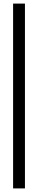

<svg xmlns="http://www.w3.org/2000/svg" viewBox="-20 -930 212 1070"><path d="M53 -910H119V120H53Z"/></svg>

Font: Big Shoulders Display Thin
Style: Regular
Weight: 400
Version: Version 2.002